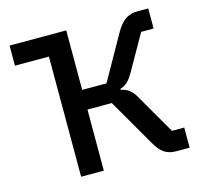

<svg xmlns="http://www.w3.org/2000/svg" viewBox="-102 -811 975 923"><g transform="rotate(-15 386.0 -349.0)"><path d="M191 0V-598H22V-698H304V-402H425L549 -622Q572 -663 597.5 -680.5Q623 -698 660 -698H712V-598H650L548 -418Q531 -390 517.5 -378Q504 -366 483 -359V-354Q507 -350 525 -336Q543 -322 560 -290L670 -100H731V0H662Q630 0 606 -15.5Q582 -31 558 -74L425 -304H304V0Z"/></g></svg>

Font: IBM Plex Sans Medium
Style: Regular
Weight: 500
Designer: Mike Abbink, Paul van der Laan, Pieter van Rosmalen
Foundry: Bold Monday
Version: Version 3.201